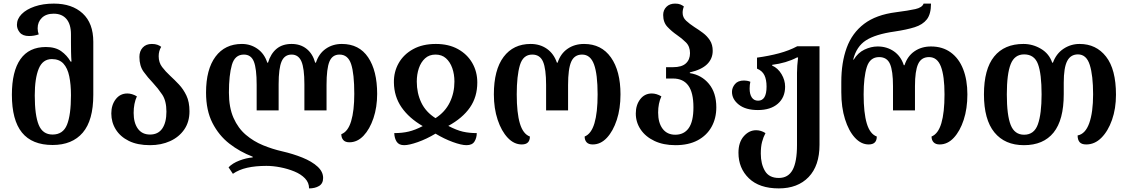

<svg xmlns="http://www.w3.org/2000/svg" viewBox="-20 -793 6263 1066"><path d="M272 12Q158 12 102 -57Q46 -126 46 -267Q46 -397 93.5 -464.5Q141 -532 235 -532Q287 -532 319.5 -509Q352 -486 372 -451H377Q375 -475 374.5 -505Q374 -535 374 -558V-602Q374 -658 349 -687.5Q324 -717 278 -717Q236 -717 212.5 -694Q189 -671 189 -636Q189 -618 195 -602Q169 -593 141 -593Q106 -593 90 -612.5Q74 -632 74 -655Q74 -688 100 -714.5Q126 -741 172.5 -757Q219 -773 279 -773Q380 -773 439 -718.5Q498 -664 498 -561V-266Q498 -125 439.5 -56.5Q381 12 272 12ZM272 -46Q330 -46 352 -100.5Q374 -155 374 -264Q374 -324 364.5 -369.5Q355 -415 332 -440Q309 -465 268 -465Q217 -465 195 -411.5Q173 -358 173 -263Q173 -153 195 -99.5Q217 -46 272 -46Z M813 13Q743 13 695.5 -10.5Q648 -34 623 -74Q598 -114 598 -163Q598 -210 622.5 -242Q647 -274 687 -274Q713 -274 740 -258Q722 -219 722 -166Q722 -111 745.5 -78.5Q769 -46 813 -46Q858 -46 881 -79.5Q904 -113 904 -173Q904 -233 880.5 -268Q857 -303 829 -333Q801 -362 777.5 -394.5Q754 -427 754 -477Q754 -509 772.5 -529Q791 -549 823 -549Q841 -549 853.5 -544.5Q866 -540 875 -533Q861 -510 861 -481Q861 -446 880 -421Q899 -396 925 -372Q949 -350 973.5 -324Q998 -298 1015 -262.5Q1032 -227 1032 -175Q1032 -116 1003 -74Q974 -32 924.5 -9.5Q875 13 813 13Z M1878 -549Q1974 -549 2024 -474.5Q2074 -400 2074 -272Q2074 -198 2053.5 -137Q2033 -76 1998.5 -39.5Q1964 -3 1920 -3Q1897 -3 1886 -15.5Q1875 -28 1875 -48Q1912 -62 1929.5 -120Q1947 -178 1947 -272Q1947 -384 1929.5 -437Q1912 -490 1865 -490Q1825 -490 1809 -451Q1793 -412 1793 -322V-180H1670V-325Q1670 -414 1653.5 -452Q1637 -490 1599 -490Q1560 -490 1543.5 -452Q1527 -414 1527 -325V-180H1405V-322Q1405 -412 1389.5 -451Q1374 -490 1334 -490Q1284 -490 1267.5 -433Q1251 -376 1251 -279Q1251 -196 1276.5 -138.5Q1302 -81 1345 -44.5Q1388 -8 1440.5 13.5Q1493 35 1546 47Q1607 61 1659 82Q1711 103 1742.5 131.5Q1774 160 1774 195Q1774 226 1751.5 239.5Q1729 253 1696 253Q1696 221 1673.5 197.5Q1651 174 1614.5 159Q1578 144 1537 136Q1496 128 1459 128Q1398 128 1352 138.5Q1306 149 1273 172L1249 136Q1271 113 1309 98.5Q1347 84 1383 81V77Q1312 50 1253.5 4.5Q1195 -41 1159.5 -110.5Q1124 -180 1124 -279Q1124 -408 1176.5 -478.5Q1229 -549 1323 -549Q1371 -549 1409.5 -522Q1448 -495 1464 -445H1468Q1483 -495 1515.5 -522Q1548 -549 1599 -549Q1648 -549 1682 -522Q1716 -495 1730 -445H1734Q1750 -495 1788.5 -522Q1827 -549 1878 -549Z M2224 13Q2195 13 2182.5 -6Q2170 -25 2169 -54Q2213 -54 2249 -62.5Q2285 -71 2327 -93Q2251 -137 2209.5 -197Q2168 -257 2167 -335Q2166 -394 2193.5 -442.5Q2221 -491 2273.5 -520Q2326 -549 2400 -549Q2471 -549 2522.5 -520.5Q2574 -492 2602 -443.5Q2630 -395 2630 -335Q2630 -255 2589 -196Q2548 -137 2469 -94Q2515 -70 2550 -62Q2585 -54 2627 -54Q2627 -28 2614.5 -7.5Q2602 13 2570 13Q2542 13 2494 -4.5Q2446 -22 2398 -51Q2348 -21 2299.5 -4Q2251 13 2224 13ZM2398 -137Q2451 -171 2477 -224Q2503 -277 2503 -340Q2503 -381 2491 -415Q2479 -449 2456 -469.5Q2433 -490 2398 -490Q2363 -490 2340 -469Q2317 -448 2305.5 -414Q2294 -380 2294 -340Q2294 -276 2319 -223.5Q2344 -171 2398 -137Z M2877 9Q2834 9 2799 -28Q2764 -65 2743 -128Q2722 -191 2722 -269Q2722 -405 2776 -477Q2830 -549 2926 -549Q2978 -549 3016.5 -522Q3055 -495 3072 -445H3076Q3092 -495 3131 -522Q3170 -549 3223 -549Q3319 -549 3372 -474Q3425 -399 3425 -269Q3425 -190 3404.5 -127.5Q3384 -65 3349.5 -28Q3315 9 3271 9Q3248 9 3237 -3Q3226 -15 3226 -35Q3263 -50 3280.5 -109Q3298 -168 3298 -269Q3298 -381 3278 -435.5Q3258 -490 3212 -490Q3169 -490 3151.5 -450.5Q3134 -411 3134 -321V-180H3012V-321Q3012 -411 2995 -450.5Q2978 -490 2935 -490Q2884 -490 2866.5 -431Q2849 -372 2849 -269Q2849 -166 2866.5 -107.5Q2884 -49 2922 -35Q2922 9 2877 9Z M3730 13Q3663 13 3613.5 -10.5Q3564 -34 3537 -74Q3510 -114 3510 -163Q3510 -210 3534.5 -242Q3559 -274 3599 -274Q3625 -274 3652 -258Q3634 -219 3634 -168Q3634 -111 3659 -78Q3684 -45 3729 -45Q3778 -45 3804 -82Q3830 -119 3830 -197Q3830 -279 3801.5 -318Q3773 -357 3717 -357H3678V-420H3717Q3765 -420 3788 -441Q3811 -462 3811 -498Q3811 -535 3788.5 -557.5Q3766 -580 3738 -599Q3709 -619 3685.5 -644Q3662 -669 3662 -710Q3662 -737 3680 -755Q3698 -773 3728 -773Q3746 -773 3757 -768.5Q3768 -764 3777 -757Q3770 -740 3770 -722Q3770 -696 3789.5 -678Q3809 -660 3835 -643Q3859 -628 3882.5 -610.5Q3906 -593 3921.5 -569Q3937 -545 3937 -511Q3937 -467 3906 -436.5Q3875 -406 3810 -391V-387Q3875 -377 3916 -327.5Q3957 -278 3957 -197Q3957 -136 3930.5 -88.5Q3904 -41 3853.5 -14Q3803 13 3730 13Z M4304 253Q4196 253 4138 197Q4080 141 4080 55Q4080 -3 4109.5 -36.5Q4139 -70 4178 -70Q4205 -70 4230 -54Q4218 -32 4211 -5Q4204 22 4204 60Q4204 117 4227 156Q4250 195 4304 195Q4356 195 4380.5 150.5Q4405 106 4405 12V-389Q4405 -408 4406.5 -428.5Q4408 -449 4411 -474H4405Q4346 -443 4267 -433V-429Q4299 -415 4319 -381.5Q4339 -348 4339 -312Q4339 -252 4298.5 -217Q4258 -182 4188 -182Q4120 -182 4082 -212Q4044 -242 4044 -283Q4044 -306 4060.5 -326Q4077 -346 4111 -346Q4118 -346 4127.5 -344.5Q4137 -343 4146 -339Q4142 -322 4142 -301Q4142 -270 4154 -252Q4166 -234 4189 -234Q4236 -234 4236 -312Q4236 -351 4224 -375.5Q4212 -400 4183 -412V-473Q4249 -482 4305 -497Q4361 -512 4406 -536H4530V11Q4530 127 4469.5 190Q4409 253 4304 253Z M4803 9Q4761 9 4726.5 -28.5Q4692 -66 4671.5 -131.5Q4651 -197 4651 -281V-338Q4651 -446 4681 -528Q4711 -610 4777.5 -660.5Q4844 -711 4954 -725Q5024 -734 5062 -742.5Q5100 -751 5108 -773H5149Q5149 -715 5126 -685.5Q5103 -656 5058.5 -642Q5014 -628 4947 -618Q4841 -603 4788 -569Q4735 -535 4717 -462H4720Q4743 -500 4779.5 -517.5Q4816 -535 4853 -535Q4904 -535 4943 -508Q4982 -481 4998 -431H5002Q5018 -481 5057 -508Q5096 -535 5149 -535Q5213 -535 5258.5 -502Q5304 -469 5327.5 -409Q5351 -349 5351 -269Q5351 -190 5330.5 -127.5Q5310 -65 5275.5 -28Q5241 9 5197 9Q5175 9 5163.5 -3Q5152 -15 5152 -35Q5189 -50 5206.5 -109Q5224 -168 5224 -269Q5224 -371 5204 -423.5Q5184 -476 5138 -476Q5095 -476 5077.5 -437.5Q5060 -399 5060 -315V-180H4938V-315Q4938 -399 4921.5 -437.5Q4905 -476 4861 -476Q4810 -476 4792.5 -420.5Q4775 -365 4775 -269Q4775 -166 4792.5 -107.5Q4810 -49 4848 -35Q4848 9 4803 9Z M5665 13Q5559 13 5501 -58Q5443 -129 5443 -269Q5443 -409 5499.5 -479Q5556 -549 5662 -549Q5714 -549 5759.5 -522Q5805 -495 5822 -445H5826Q5844 -495 5884.5 -522Q5925 -549 5974 -549Q6066 -549 6121 -478.5Q6176 -408 6176 -267Q6176 -190 6154 -127.5Q6132 -65 6095 -28Q6058 9 6011 9Q5985 9 5974 -4Q5963 -17 5963 -41Q6006 -49 6027.5 -109Q6049 -169 6049 -269Q6049 -374 6030.5 -432.5Q6012 -491 5965 -491Q5924 -491 5905 -454Q5886 -417 5886 -334V-270Q5886 -127 5829.5 -57Q5773 13 5665 13ZM5666 -45Q5722 -45 5742.5 -103Q5763 -161 5763 -269Q5763 -383 5743 -437Q5723 -491 5666 -491Q5613 -491 5591.5 -437Q5570 -383 5570 -269Q5570 -153 5591.5 -99Q5613 -45 5666 -45Z"/></svg>

Font: Noto Serif Georgian SemiCondensed SemiBold
Style: Regular
Weight: 600
Width: 4
Designer: Monotype Design Team, Akaki Razmadze
Foundry: Google LLC
Version: Version 2.003; ttfautohint (v1.8.4.7-5d5b)